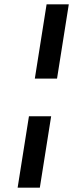

<svg xmlns="http://www.w3.org/2000/svg" viewBox="-20 -790 336 882"><path d="M140 -429 194 -770H296L242 -429ZM61 72 113 -256H215L163 72Z"/></svg>

Font: Exo
Style: Demi Bold Italic
Weight: 600
Designer: Natanael Gama
Version: Version 1